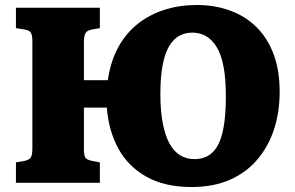

<svg xmlns="http://www.w3.org/2000/svg" viewBox="-20 -734 1183 771"><path d="M749 17Q642 17 568.5 -24Q495 -65 455.5 -137Q416 -209 409 -302H317V-135Q317 -108 323.5 -100Q330 -92 349 -88L381 -82V0H44V-82L79 -88Q97 -92 103.5 -101.5Q110 -111 110 -139V-567Q110 -594 103.5 -603.5Q97 -613 76 -616L44 -621V-703H381V-621L347 -615Q329 -611 323 -600.5Q317 -590 317 -564V-412H413Q424 -488 455 -544.5Q486 -601 533.5 -638.5Q581 -676 641.5 -695Q702 -714 770 -714Q842 -714 903 -692Q964 -670 1009 -626Q1054 -582 1078.5 -517Q1103 -452 1103 -365Q1103 -284 1080.5 -215Q1058 -146 1013.5 -93.5Q969 -41 903 -12Q837 17 749 17ZM761 -95Q790 -95 813 -107Q836 -119 852.5 -146.5Q869 -174 878 -223.5Q887 -273 887 -347Q887 -416 878 -464.5Q869 -513 851 -543.5Q833 -574 808 -588.5Q783 -603 752 -603Q724 -603 700.5 -590.5Q677 -578 660 -550Q643 -522 633.5 -474.5Q624 -427 624 -356Q624 -289 633.5 -239.5Q643 -190 660.5 -158Q678 -126 703.5 -110.5Q729 -95 761 -95Z"/></svg>

Font: Literata 18pt ExtraBold
Style: Regular
Weight: 800
Designer: Latin by Veronika Burian and Jose Scaglione. Greek by Irene Vlachou. Cyrillic by Vera Evstafieva.
Foundry: TypeTogether
Version: Version 3.103;gftools[0.9.29]